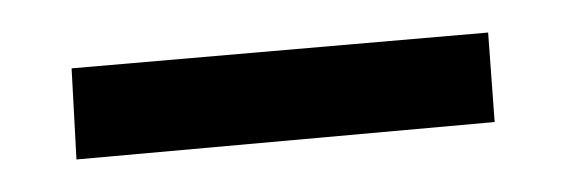

<svg xmlns="http://www.w3.org/2000/svg" viewBox="-20 -302 348 118"><path d="M284 -227 27 -204 24 -260 280 -282Z"/></svg>

Font: Bona Nova
Style: Regular
Weight: 400
Designer: Mateusz Machalski
Foundry: Capitalics
Version: Version 4.001; ttfautohint (v1.8.3)